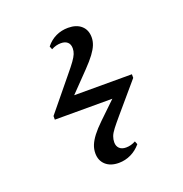

<svg xmlns="http://www.w3.org/2000/svg" viewBox="-117 -678 809 847"><g transform="rotate(-20 287.5 -254.5)"><path d="M300 64Q261 64 238.5 43.5Q216 23 216 -11Q216 -31 223.5 -49.5Q231 -68 247 -89Q263 -110 290 -136L369 -212H99V-229L221 -378Q246 -408 258.5 -425.5Q271 -443 276 -455.5Q281 -468 281 -481Q281 -500 270 -510Q259 -520 239 -520Q216 -520 194 -508L188 -523Q208 -548 234.5 -560.5Q261 -573 292 -573Q331 -573 353.5 -553Q376 -533 376 -498Q376 -480 369 -462.5Q362 -445 346.5 -424Q331 -403 303 -374L216 -284H487V-267L371 -131Q348 -104 334.5 -86.5Q321 -69 316 -55.5Q311 -42 311 -28Q311 -10 322 0.5Q333 11 353 11Q376 11 398 -1L404 14Q384 38 357 51Q330 64 300 64Z"/></g></svg>

Font: Literata 60pt Medium
Style: Regular
Weight: 500
Designer: Latin by Veronika Burian and Jose Scaglione. Greek by Irene Vlachou. Cyrillic by Vera Evstafieva.
Foundry: TypeTogether
Version: Version 3.103;gftools[0.9.29]